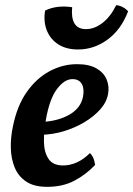

<svg xmlns="http://www.w3.org/2000/svg" viewBox="-20 -716 517 745"><path d="M163 9Q112 9 81.5 -11.5Q51 -32 37 -66Q23 -100 22 -141.5Q21 -183 30 -225Q46 -305 83.5 -358.5Q121 -412 172 -439.5Q223 -467 279 -467Q326 -467 354.5 -450.5Q383 -434 394 -407Q405 -380 399 -350Q393 -318 368 -290.5Q343 -263 307 -241.5Q271 -220 228 -207Q185 -194 141 -193L144 -243Q205 -246 249 -271Q293 -296 302 -340Q308 -371 297.5 -390Q287 -409 261 -409Q230 -409 201 -370.5Q172 -332 158 -251Q150 -207 150.5 -166.5Q151 -126 168 -100Q185 -74 225 -74Q252 -74 278.5 -86Q305 -98 329 -122Q338 -113 342.5 -102Q347 -91 349 -76Q313 -38 268 -14.5Q223 9 163 9ZM283 -524Q237 -524 206 -544Q175 -564 161.5 -598.5Q148 -633 155 -675Q200 -697 260 -688Q256 -647 269 -625Q282 -603 314 -603Q346 -603 377 -626.5Q408 -650 431 -696Q444 -695 457 -688Q470 -681 477 -672Q450 -601 397.5 -562.5Q345 -524 283 -524Z"/></svg>

Font: Vollkorn SemiBold
Style: Italic
Weight: 600
Italic angle: -11°
Designer: Friedrich Althausen
Foundry: Friedrich Althausen
Version: Version 5.000